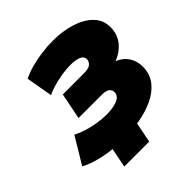

<svg xmlns="http://www.w3.org/2000/svg" viewBox="-279 -878 1175 1175"><g transform="rotate(-45 309.0 -290.0)"><path d="M244 16Q156 16 75 -1Q-6 -18 -55 -46L48 -217Q74 -203 112 -190.5Q150 -178 193 -171Q236 -164 276 -164Q330 -164 368 -179Q406 -194 406 -228Q406 -248 390 -259.5Q374 -271 337 -271H138L172 -441H355Q398 -441 413.5 -456Q429 -471 429 -488Q429 -515 401.5 -525.5Q374 -536 334 -536Q298 -536 256.5 -529.5Q215 -523 178.5 -512Q142 -501 118 -489L88 -661Q124 -679 169.5 -691.5Q215 -704 265 -710.5Q315 -717 361 -717Q445 -717 515.5 -695Q586 -673 628 -630.5Q670 -588 670 -526Q670 -465 635.5 -422Q601 -379 545 -357Q592 -337 615.5 -300Q639 -263 639 -217Q639 -152 603.5 -107Q568 -62 509.5 -35Q451 -8 381.5 4Q312 16 244 16ZM377 -40 342 137H126L161 -40Z"/></g></svg>

Font: Montserrat Black
Style: Italic
Weight: 900
Italic angle: -11.3°
Designer: Julieta Ulanovsky
Foundry: Julieta Ulanovsky
Version: Version 9.000; ttfautohint (v1.8.4.7-5d5b)